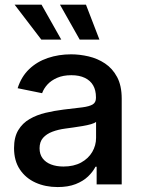

<svg xmlns="http://www.w3.org/2000/svg" viewBox="-20 -776 601 808"><path d="M222.7 11.2Q170.9 11.2 129.4 -7.6Q87.9 -26.4 63.5 -63Q39.1 -99.6 39.1 -152.8Q39.1 -198.7 56.9 -228.3Q74.7 -257.8 104.7 -275.1Q134.8 -292.5 171.9 -301.3Q209 -310.1 248 -314.9Q296.4 -320.3 326.2 -324.2Q356 -328.1 369.9 -336.4Q383.8 -344.7 383.8 -363.8V-366.7Q383.8 -396 372.1 -416.5Q360.4 -437 337.2 -448.2Q314 -459.5 280.3 -459.5Q245.6 -459.5 220.5 -448.5Q195.3 -437.5 179.7 -420.4Q164.1 -403.3 157.2 -383.8L54.2 -404.8Q69.8 -453.6 102.8 -485.1Q135.7 -516.6 181.4 -532Q227.1 -547.4 279.3 -547.4Q315.4 -547.4 353 -538.6Q390.6 -529.8 422.1 -508.8Q453.6 -487.8 472.9 -451.7Q492.2 -415.5 492.2 -360.8V0H386.7V-74.2H381.8Q371.1 -53.2 350.6 -33.4Q330.1 -13.7 298.3 -1.2Q266.6 11.2 222.7 11.2ZM247.1 -75.2Q290.5 -75.2 321.3 -92Q352.1 -108.9 368.2 -136.5Q384.3 -164.1 384.3 -195.8V-263.2Q378.4 -257.8 363 -253.4Q347.7 -249 327.6 -245.6Q307.6 -242.2 288.3 -239.5Q269 -236.8 254.9 -234.9Q225.1 -231 200.4 -221.7Q175.8 -212.4 161.1 -195.8Q146.5 -179.2 146.5 -151.9Q146.5 -127 159.2 -109.9Q171.9 -92.8 194.6 -84Q217.3 -75.2 247.1 -75.2ZM315.4 -609.4 232.4 -756.3H341.8L398.4 -609.4ZM153.8 -609.4 41.5 -756.3H154.8L237.8 -609.4Z"/></svg>

Font: V-Inter
Style: Medium-500
Weight: 500
Designer: Rasmus Andersson
Foundry: rsms
Version: Version 4.000;git-4146feb